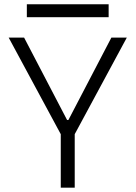

<svg xmlns="http://www.w3.org/2000/svg" viewBox="-20 -867 626 887"><path d="M260.7 0H325.2V-247.1L565.9 -693.4H494.6L295.9 -312.5H290L91.3 -693.4H20L260.7 -247.1ZM104 -787.6H481.9V-847.2H104Z"/></svg>

Font: Cascadia Code Light
Style: Regular
Weight: 300
Monospace: yes
Designer: Aaron Bell
Foundry: Saja Typeworks
Version: Version 2404.023